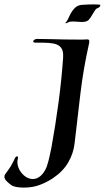

<svg xmlns="http://www.w3.org/2000/svg" viewBox="-140 -635 476 873"><path d="M159 -533Q164 -538 167.5 -545Q171 -552 172 -554Q183 -580 197.5 -596Q212 -612 233 -613Q247 -614 259.5 -614.5Q272 -615 286 -615Q293 -615 299.5 -614.5Q306 -614 312 -614Q316 -614 316 -611Q316 -603 304 -598Q297 -597 289 -583.5Q281 -570 272.5 -556.5Q264 -543 257 -540Q251 -537 245 -536Q239 -535 233 -535Q225 -535 215.5 -536Q206 -537 198 -537Q195 -537 186.5 -537Q178 -537 174 -535Q170 -533 162.5 -530Q155 -527 159 -533ZM-32 218Q-51 218 -66.5 215Q-82 212 -91 205Q-98 200 -109 189.5Q-120 179 -120 168Q-120 162 -117 158Q-105 141 -98 131.5Q-91 122 -83 106Q-79 100 -74 88Q-69 76 -63 76Q-58 76 -58 81Q-58 85 -59.5 90.5Q-61 96 -61 101Q-61 115 -56 127.5Q-51 140 -44 149Q-31 165 -17.5 172Q-4 179 9 179Q29 179 45.5 164Q62 149 72 124Q80 101 85 77.5Q90 54 94 35Q112 -64 126 -168Q140 -272 147 -373Q149 -405 137 -419Q125 -433 103.5 -437Q82 -441 55 -441H24Q11 -441 11 -446Q11 -451 16.5 -454.5Q22 -458 27 -458L90 -457Q124 -456 156 -455.5Q188 -455 215 -455Q226 -455 237 -455Q248 -455 256 -456H257Q266 -456 266 -447Q266 -444 265.5 -440.5Q265 -437 264 -433Q239 -322 225.5 -208.5Q212 -95 199 18Q194 62 170.5 103Q147 144 101 175Q74 193 41.5 205.5Q9 218 -32 218Z"/></svg>

Font: Tapestry
Style: Regular
Weight: 400
Designer: Robert E. Leuschke
Foundry: Robert E. Leuschke
Version: Version 1.010; ttfautohint (v1.8.4.7-5d5b)